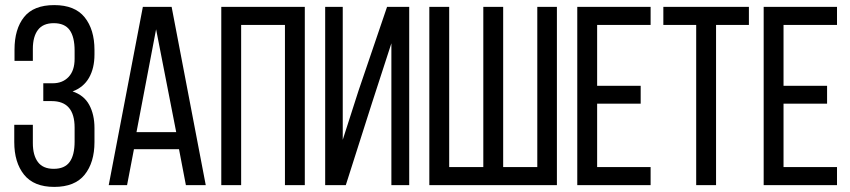

<svg xmlns="http://www.w3.org/2000/svg" viewBox="-20 -727 3339 754"><path d="M193 -707Q274 -707 312.5 -659Q351 -611 351 -531V-513Q351 -459 329.5 -421.5Q308 -384 265 -368Q310 -353 330.5 -315Q351 -277 351 -224V-169Q351 -89 312.5 -41Q274 7 193 7Q113 7 74.5 -41Q36 -89 36 -169V-237H109V-165Q109 -117 129 -90.5Q149 -64 191 -64Q234 -64 253.5 -91Q273 -118 273 -171V-226Q273 -330 183 -330H150V-400H187Q226 -400 249.5 -425Q273 -450 273 -496V-528Q273 -582 253.5 -609Q234 -636 191 -636Q149 -636 129 -609.5Q109 -583 109 -535V-488H37V-532Q37 -613 74.5 -660Q112 -707 193 -707Z M506 -141 479 0H407L541 -700H654L788 0H710L683 -141ZM516 -208H672L593 -612Z M927 -629V0H849V-700H1177V0H1099V-629Z M1441 -323 1338 0H1257V-700H1326V-178L1388 -371L1500 -700H1587V0H1517V-557Z M1744 -700V-71H1878V-700H1956V-71H2090V-700H2167V0H1666V-700Z M2496 -390V-320H2325V-71H2535V0H2247V-700H2535V-629H2325V-390Z M2714 0V-629H2585V-700H2921V-629H2792V0Z M3228 -390V-320H3057V-71H3267V0H2979V-700H3267V-629H3057V-390Z"/></svg>

Font: Bebas Neue Regular
Style: Regular
Weight: 400
Designer: Ryoichi Tsunekawa & LGV (GE)
Foundry: Free Software Foundation, Inc.
Version: Version 1.003 August 13, 2016